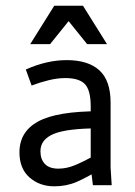

<svg xmlns="http://www.w3.org/2000/svg" viewBox="-20 -655 478 679"><path d="M210.9 -378.9Q183.6 -378.9 153.3 -371.6Q123 -364.3 91.8 -352.5L71.3 -409.2Q145.5 -442.4 215.8 -442.4Q292 -442.4 331.5 -406.2Q371.1 -370.1 371.1 -292V-62.5L375 0H308.6L300.8 -62.5V-278.3Q300.8 -335 280.8 -356.9Q260.7 -378.9 210.9 -378.9ZM123 -120.1Q123 -91.8 138.7 -75.2Q154.3 -58.6 186.5 -58.6Q214.8 -58.6 243.7 -70.3Q272.5 -82 317.4 -106.4L321.3 -108.4L336.9 -57.6Q335.9 -57.6 335 -56.6Q287.1 -27.3 251 -11.7Q214.8 3.9 171.9 3.9Q120.1 3.9 84.5 -27.3Q48.8 -58.6 48.8 -116.2Q48.8 -189.5 115.2 -225.6Q181.6 -261.7 333 -261.7V-201.2Q217.8 -201.2 170.4 -181.6Q123 -162.1 123 -120.1ZM171.9 -634.8H273.4L358.4 -499H288.1L203.1 -604.5H242.2L157.2 -499H86.9Z"/></svg>

Font: Sudo Var
Style: Regular
Weight: 400
Monospace: yes
Designer: Jens Kutilek
Foundry: Jens Kutilek
Version: Version 0.065;FEAKit 1.0